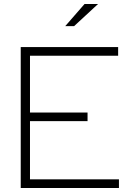

<svg xmlns="http://www.w3.org/2000/svg" viewBox="-20 -934 642 954"><path d="M83 0V-700H567V-657H129V-375H415V-332H129V-43H571V0ZM304 -804 400 -914H467L348 -804Z"/></svg>

Font: Red Hat Display
Style: Regular
Weight: 300
Designer: Pentagram, MCKL
Foundry: Pentagram, MCKL
Version: Version 1.023